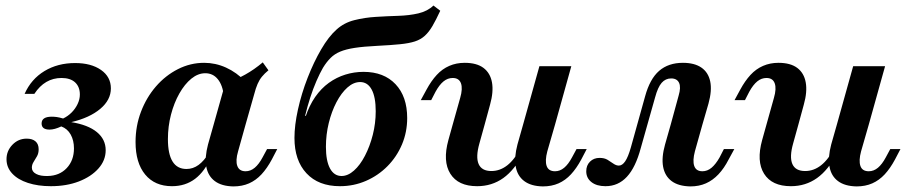

<svg xmlns="http://www.w3.org/2000/svg" viewBox="-20 -652 3236 684"><path d="M161.3 11.3Q115.3 11.3 79.4 -0.4Q43.5 -12.1 23.4 -33.9Q3.2 -55.6 3.2 -84.7Q3.2 -114.5 24.2 -136.3Q45.2 -158.1 75 -158.1Q95.2 -158.1 106.5 -148.4Q117.7 -138.7 117.7 -120.2Q117.7 -105.6 111.7 -95.2Q105.6 -84.7 99.6 -75Q93.5 -65.3 93.5 -54.8Q93.5 -40.3 108.9 -32.3Q124.2 -24.2 150 -25Q191.9 -25.8 217.7 -53.2Q243.5 -80.6 243.5 -123.4Q243.5 -151.6 231.9 -172.6Q220.2 -193.5 198.4 -201.6Q186.3 -196 175.8 -193.1Q165.3 -190.3 156.5 -190.3Q128.2 -190.3 128.2 -212.1Q128.2 -236.3 164.5 -236.3Q172.6 -236.3 181.9 -235.1Q191.1 -233.9 204.8 -229.8Q221.8 -237.9 235.1 -251.2Q248.4 -264.5 256.5 -281.5Q264.5 -298.4 264.5 -315.3Q264.5 -342.7 247.6 -358.5Q230.6 -374.2 199.2 -374.2Q169.4 -374.2 145.2 -360.1Q121 -346 102.4 -317.7H67.7Q91.1 -370.2 138.3 -398.8Q185.5 -427.4 247.6 -427.4Q304.8 -427.4 339.9 -402.8Q375 -378.2 375 -337.1Q375 -296 337.1 -264.1Q299.2 -232.3 233.9 -216.9Q293.5 -207.3 325 -181.5Q356.5 -155.6 356.5 -116.9Q356.5 -80.6 330.6 -51.6Q304.8 -22.6 260.9 -5.6Q216.9 11.3 161.3 11.3Z M592.7 11.3Q531.5 11.3 497.2 -30.2Q462.9 -71.8 462.9 -146Q462.9 -203.2 482.3 -254Q501.6 -304.8 535.5 -344Q569.4 -383.1 613.7 -405.6Q658.1 -428.2 707.3 -428.2Q747.6 -428.2 785.1 -411.3Q822.6 -394.4 854.8 -361.3L777.4 -309.7Q773.4 -348.4 756 -369.8Q738.7 -391.1 711.3 -391.1Q685.5 -391.1 661.7 -371.8Q637.9 -352.4 619 -319Q600 -285.5 589.1 -243.5Q578.2 -201.6 578.2 -156.5Q578.2 -103.2 594.8 -76.6Q611.3 -50 644.4 -50Q667.7 -50 687.5 -64.5Q707.3 -79 724.2 -107.3L732.3 -93.5Q709.7 -41.1 675 -14.9Q640.3 11.3 592.7 11.3ZM741.1 -208.1 782.3 -354.8Q821.8 -368.5 853.6 -386.3Q885.5 -404 916.1 -429.8L936.3 -401.6Q922.6 -390.3 913.3 -379Q904 -367.7 897.6 -352.8Q891.1 -337.9 885.5 -316.1L854.8 -208.1ZM828.2 -112.9Q818.5 -79.8 825.4 -60.9Q832.3 -41.9 854.8 -41.9Q872.6 -41.9 887.5 -54.4Q902.4 -66.9 915.3 -91.1L931.5 -121H967.7L948.4 -83.9Q931.5 -52.4 911.7 -31Q891.9 -9.7 867.3 1.2Q842.7 12.1 811.3 12.1Q769.4 11.3 745.2 -6.9Q721 -25 714.9 -58.1Q708.9 -91.1 721 -137.1L741.1 -208.1H854.8Z M1191.1 11.3Q1114.5 11.3 1071.8 -34.7Q1029 -80.6 1029 -160.5Q1029 -205.6 1041.5 -262.1Q1054 -318.5 1075.8 -374.6Q1097.6 -430.6 1124.2 -476.2Q1150.8 -521.8 1179 -546.8Q1205.6 -571 1242.3 -580.2Q1279 -589.5 1319.4 -591.9Q1359.7 -594.4 1398.8 -595.6Q1437.9 -596.8 1470.6 -604.4Q1503.2 -612.1 1524.2 -632.3L1548.4 -613.7Q1533.1 -580.6 1520.6 -559.3Q1508.1 -537.9 1493.5 -524.6Q1479 -511.3 1458.1 -504.4Q1437.1 -497.6 1404.8 -494.4Q1372.6 -491.1 1324.2 -488.7Q1275.8 -486.3 1244 -481.5Q1212.1 -476.6 1191.9 -468.1Q1171.8 -459.7 1157.7 -445.6Q1143.5 -431.5 1130.6 -410.5Q1119.4 -391.1 1107.3 -363.3Q1095.2 -335.5 1085.1 -304Q1075 -272.6 1066.9 -239.5H1074.2L1067.7 -233.9Q1081.5 -275.8 1102.8 -306.5Q1124.2 -337.1 1151.6 -356.9Q1179 -376.6 1210.5 -386.3Q1241.9 -396 1275 -396Q1347.6 -396 1389.1 -352Q1430.6 -308.1 1430.6 -231.5Q1430.6 -181.5 1412.1 -137.5Q1393.5 -93.5 1360.5 -60.1Q1327.4 -26.6 1283.9 -7.7Q1240.3 11.3 1191.1 11.3ZM1196.8 -25Q1219.4 -25 1241.1 -44.4Q1262.9 -63.7 1280.2 -97.2Q1297.6 -130.6 1308.1 -171.8Q1318.5 -212.9 1318.5 -255.6Q1318.5 -306.5 1304 -333.1Q1289.5 -359.7 1262.9 -359.7Q1239.5 -359.7 1217.7 -340.3Q1196 -321 1178.6 -287.9Q1161.3 -254.8 1151.2 -213.7Q1141.1 -172.6 1141.1 -129Q1141.1 -79 1155.6 -52Q1170.2 -25 1196.8 -25Z M1706.5 -208.1 1687.9 -141.1Q1674.2 -92.7 1685.1 -67.7Q1696 -42.7 1730.6 -42.7Q1761.3 -42.7 1787.5 -63.3Q1813.7 -83.9 1835.5 -126.6L1843.5 -105.6Q1813.7 -46.8 1773 -17.7Q1732.3 11.3 1679.8 11.3Q1612.1 11.3 1584.3 -33.1Q1556.5 -77.4 1577.4 -153.2L1592.7 -208.1ZM1592.7 -208.1 1619.4 -303.2Q1629 -336.3 1622.2 -355.2Q1615.3 -374.2 1592.7 -374.2Q1575 -374.2 1560.1 -362.1Q1545.2 -350 1531.5 -325L1516.1 -295.2H1479L1499.2 -332.3Q1516.1 -363.7 1535.9 -385.1Q1555.6 -406.5 1580.6 -417.3Q1605.6 -428.2 1635.5 -428.2Q1678.2 -428.2 1702.4 -410.1Q1726.6 -391.9 1732.7 -358.5Q1738.7 -325 1725.8 -279L1706.5 -208.1ZM1843.5 -208.1 1901.6 -416.1H2015.3L1957.3 -208.1ZM1929.8 -112.9Q1921 -79.8 1927.4 -60.9Q1933.9 -41.9 1957.3 -41.9Q1975 -41.9 1989.9 -54.4Q2004.8 -66.9 2017.7 -91.1L2033.9 -121H2070.2L2050.8 -83.9Q2033.9 -52.4 2014.1 -31Q1994.4 -9.7 1969.8 1.2Q1945.2 12.1 1913.7 12.1Q1871.8 11.3 1847.6 -6.9Q1823.4 -25 1817.3 -58.1Q1811.3 -91.1 1823.4 -137.1L1843.5 -208.1H1957.3Z M2137.1 11.3Q2105.6 11.3 2087.1 -3.2Q2068.5 -17.7 2068.5 -41.9Q2068.5 -62.9 2081.9 -76.2Q2095.2 -89.5 2116.1 -89.5Q2133.1 -89.5 2144.4 -82.7Q2155.6 -75.8 2165.3 -69Q2175 -62.1 2184.7 -62.1Q2196.8 -62.1 2207.3 -77.4Q2217.7 -92.7 2227.4 -126.6L2278.2 -308.9Q2295.2 -371 2328.2 -399.6Q2361.3 -428.2 2412.9 -428.2Q2454 -428.2 2478.6 -411.3Q2503.2 -394.4 2510.1 -362.1Q2516.9 -329.8 2504 -283.1L2482.3 -208.1H2369.4L2397.6 -311.3Q2406.5 -341.1 2399.2 -356.9Q2391.9 -372.6 2371 -372.6Q2350.8 -372.6 2337.1 -356.9Q2323.4 -341.1 2313.7 -304.8L2262.9 -125Q2244.4 -55.6 2213.3 -22.2Q2182.3 11.3 2137.1 11.3ZM2455.6 -112.9Q2446.8 -79.8 2453.2 -60.9Q2459.7 -41.9 2482.3 -41.9Q2500 -41.9 2514.9 -54.4Q2529.8 -66.9 2543.5 -91.1L2558.9 -121H2596L2575.8 -83.9Q2559.7 -52.4 2539.5 -31Q2519.4 -9.7 2494.8 1.2Q2470.2 12.1 2439.5 12.1Q2396.8 11.3 2372.6 -6.9Q2348.4 -25 2342.3 -58.1Q2336.3 -91.1 2349.2 -137.1L2369.4 -208.1H2482.3Z M2824.2 -208.1 2805.6 -141.1Q2791.9 -92.7 2802.8 -67.7Q2813.7 -42.7 2848.4 -42.7Q2879 -42.7 2905.2 -63.3Q2931.5 -83.9 2953.2 -126.6L2961.3 -105.6Q2931.5 -46.8 2890.7 -17.7Q2850 11.3 2797.6 11.3Q2729.8 11.3 2702 -33.1Q2674.2 -77.4 2695.2 -153.2L2710.5 -208.1ZM2710.5 -208.1 2737.1 -303.2Q2746.8 -336.3 2739.9 -355.2Q2733.1 -374.2 2710.5 -374.2Q2692.7 -374.2 2677.8 -362.1Q2662.9 -350 2649.2 -325L2633.9 -295.2H2596.8L2616.9 -332.3Q2633.9 -363.7 2653.6 -385.1Q2673.4 -406.5 2698.4 -417.3Q2723.4 -428.2 2753.2 -428.2Q2796 -428.2 2820.2 -410.1Q2844.4 -391.9 2850.4 -358.5Q2856.5 -325 2843.5 -279L2824.2 -208.1ZM2961.3 -208.1 3019.4 -416.1H3133.1L3075 -208.1ZM3047.6 -112.9Q3038.7 -79.8 3045.2 -60.9Q3051.6 -41.9 3075 -41.9Q3092.7 -41.9 3107.7 -54.4Q3122.6 -66.9 3135.5 -91.1L3151.6 -121H3187.9L3168.5 -83.9Q3151.6 -52.4 3131.9 -31Q3112.1 -9.7 3087.5 1.2Q3062.9 12.1 3031.5 12.1Q2989.5 11.3 2965.3 -6.9Q2941.1 -25 2935.1 -58.1Q2929 -91.1 2941.1 -137.1L2961.3 -208.1H3075Z"/></svg>

Font: Playfair 9pt
Style: Bold Italic
Weight: 700
Italic angle: -15.6°
Designer: Claus Eggers Sørensen
Foundry: Claus Eggers Sørensen
Version: Version 2.203